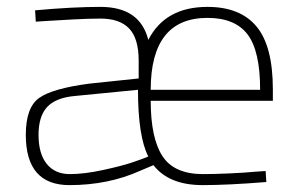

<svg xmlns="http://www.w3.org/2000/svg" viewBox="-20 -529 868 558"><path d="M570 -23Q601 -23 646.5 -25Q692 -27 722 -30L752 -32L754 0Q642 9 569 9Q471 9 426 -49L388 -33Q295 9 182 9Q55 9 55 -137Q55 -217 94 -244.5Q133 -272 240 -286L383 -301V-353Q383 -417 355.5 -446Q328 -475 272 -475Q239 -475 192 -472.5Q145 -470 114 -468L84 -466L82 -499Q192 -509 272 -509Q387 -509 411 -413Q460 -509 583 -509Q678 -509 725.5 -452Q773 -395 773 -269V-236H418Q418 -128 452 -75.5Q486 -23 570 -23ZM183 -23Q225 -23 280 -35Q335 -47 364.5 -57Q394 -67 411 -74Q381 -133 381 -268L197 -250Q142 -245 117 -218Q92 -191 92 -137Q92 -82 116 -52.5Q140 -23 183 -23ZM418 -268H736Q736 -381 699.5 -429Q663 -477 583 -477Q418 -477 418 -268Z"/></svg>

Font: TitilliumMaps29L
Style: 1 wt
Weight: 100
Designer: Campivisivi
Foundry: Accademia di Belle Arti di Urbino and students of MA course of Visual design
Version: Version 001.001